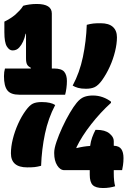

<svg xmlns="http://www.w3.org/2000/svg" viewBox="-21 -833 642 967"><path d="M345 -402Q380 -467 396.5 -546Q413 -625 416 -708Q435 -713 448.5 -714.5Q462 -716 486 -716Q527 -716 547.5 -697.5Q568 -679 568 -645Q568 -613 558.5 -574Q549 -535 532 -497.5Q515 -460 493 -429Q474 -403 456.5 -394.5Q439 -386 412 -386Q388 -386 372 -390.5Q356 -395 345 -402ZM559 105Q547 109 531 111.5Q515 114 498 114Q461 114 446 99Q431 84 431 47V24H303Q282 24 267 0Q252 -24 252 -61V-65Q252 -85 263.5 -119Q275 -153 293 -192Q311 -231 330.5 -264Q350 -297 365 -315Q383 -337 402 -344.5Q421 -352 447 -352Q473 -352 496.5 -343.5Q520 -335 538 -321V-315Q485 -267 438 -207Q391 -147 364 -91V-87Q400 -96 433 -98Q436 -121 443 -140.5Q450 -160 460 -179H466Q508 -179 530 -161Q552 -143 552 -123V-99Q579 -98 590 -82Q601 -66 601 -37Q601 -18 598.5 -1Q596 16 594 24H552V40Q552 80 559 105ZM257 -304Q222 -238 205.5 -159.5Q189 -81 186 2Q167 7 153.5 8.5Q140 10 116 10Q34 10 34 -61Q34 -94 43.5 -132.5Q53 -171 70 -209Q87 -247 109 -277Q128 -303 144.5 -311Q161 -319 189 -319Q213 -319 230 -315Q247 -311 257 -304ZM4 -488H134V-492Q121 -498 115.5 -508Q110 -518 110 -540V-663H108Q98 -618 76 -594Q63 -579 42 -579Q26 -579 13.5 -599Q1 -619 1 -671V-724Q17 -732 30.5 -740.5Q44 -749 56 -759Q67 -769 77.5 -780Q88 -791 96 -804Q110 -808 127.5 -810.5Q145 -813 164 -813Q240 -813 240 -765V-488H250Q289 -488 302.5 -471.5Q316 -455 316 -425Q316 -408 313.5 -389Q311 -370 307 -356H76Q33 -356 16 -378Q-1 -400 -1 -449Q-1 -471 4 -488Z"/></svg>

Font: Recursive Mn Csl St Blk
Style: Regular
Weight: 900
Monospace: yes
Version: Version 1.079;hotconv 1.0.112;makeotfexe 2.5.65598; ttfautoh